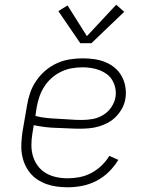

<svg xmlns="http://www.w3.org/2000/svg" viewBox="-20 -785 640 813"><path d="M267 8Q244 8 221 5Q198 2 177 -5.5Q156 -13 138 -25Q120 -37 106.5 -54Q93 -71 84.5 -91Q76 -111 72.5 -133.5Q69 -156 70.5 -179.5Q72 -203 75 -226L94 -336Q98 -363 107 -390Q116 -417 132.5 -441.5Q149 -466 171.5 -485.5Q194 -505 220.5 -517Q247 -529 275 -533.5Q303 -538 330 -538Q355 -538 379.5 -534.5Q404 -531 426 -522Q448 -513 466 -498Q484 -483 495.5 -462Q507 -441 511 -416.5Q515 -392 511 -368Q508 -347 498 -328Q488 -309 473 -293Q458 -277 439 -266.5Q420 -256 400 -250Q380 -244 359.5 -242Q339 -240 319 -240Q294 -240 269 -241.5Q244 -243 219.5 -243.5Q195 -244 171 -247Q147 -250 123 -255L117 -219Q113 -195 113 -170Q113 -145 120 -122.5Q127 -100 141 -81.5Q155 -63 175 -51.5Q195 -40 218.5 -35Q242 -30 267 -30Q292 -30 317.5 -35Q343 -40 366.5 -52.5Q390 -65 409.5 -83.5Q429 -102 443 -125L481 -108Q464 -80 440.5 -57Q417 -34 388 -19Q359 -4 328 2Q297 8 267 8ZM326 -277Q349 -277 372 -281Q395 -285 416 -297.5Q437 -310 451 -330.5Q465 -351 469 -374Q472 -392 468.5 -410.5Q465 -429 456 -444.5Q447 -460 433 -470.5Q419 -481 402.5 -487.5Q386 -494 367 -497Q348 -500 330 -500Q307 -500 284 -496Q261 -492 239 -481.5Q217 -471 198.5 -454.5Q180 -438 167 -417.5Q154 -397 146.5 -374.5Q139 -352 135 -329L130 -294Q153 -288 177.5 -285.5Q202 -283 227 -282Q252 -281 276.5 -279Q301 -277 326 -277ZM320 -602 227 -738 266 -762 348 -632 472 -765 506 -735 367 -602Z"/></svg>

Font: Iosevka Slab XLtEx
Style: Italic
Weight: 200
Width: 7
Italic angle: -9°
Monospace: yes
Designer: Belleve Invis
Foundry: Belleve Invis
Version: Version 11.1.0; ttfautohint (v1.8.3)